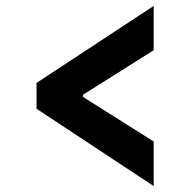

<svg xmlns="http://www.w3.org/2000/svg" viewBox="-20 -624 640 646"><path d="M497 2V-148L259 -298V-305L497 -455V-604L103 -345V-258Z"/></svg>

Font: IBM Plex Sans Thai Looped
Style: Bold
Weight: 700
Designer: Mike Abbink, Paul van der Laan, Pieter van Rosmalen, Ben Mitchell, Mark Frömberg
Foundry: Bold Monday
Version: Version 1.1